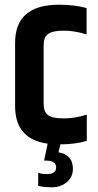

<svg xmlns="http://www.w3.org/2000/svg" viewBox="-20 -607 414 814"><path d="M142 181V125Q154 131 179 131Q218 131 218 103Q218 75 178 74H167L182 2Q44 -17 44 -157V-425Q44 -587 230 -587Q294 -587 347 -573V-461Q297 -477 250 -477Q203 -477 184 -463Q165 -449 165 -416V-166Q165 -133 183.5 -119Q202 -105 250 -105Q298 -105 348 -121V-10Q298 5 236 5L228 39Q251 41 270 58Q289 75 289 109.5Q289 144 263 165.5Q237 187 201.5 187Q166 187 142 181Z"/></svg>

Font: Khand SemiBold
Style: Regular
Weight: 600
Designer: Devanagari: Sanchit Sawaria, Jyotish Sonowal; Latin: Satya Rajpurohit
Foundry: Indian Type Foundry
Version: Version 1.101;PS 1.0;hotconv 1.0.78;makeotf.lib2.5.61930; tt